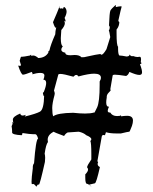

<svg xmlns="http://www.w3.org/2000/svg" viewBox="-20 -732 607 761"><path d="M343 9 339 4 333 0Q350 -4 356 -5.5Q362 -7 376 -70Q367 -74 367 -82Q367 -85 369 -90Q366 -92 366 -93L383 -189Q384 -197 390 -197L396 -196L400 -208Q416 -203 443 -203H459Q488 -210 492 -210H493Q494 -210 503 -233Q507 -245 507 -254Q507 -273 484 -273Q474 -273 460 -271Q460 -276 459 -276L457 -273L444 -272Q425 -272 417 -286H415Q407 -286 407 -293Q407 -299 412 -309H411Q401 -309 401 -326Q401 -334 403 -345V-348Q403 -357 411 -365Q419 -373 419 -375Q419 -377 417 -377Q426 -429 426.5 -432.5Q427 -436 435 -436Q447 -436 479 -431H483Q483 -432 479 -434Q480 -433 482 -433Q487 -433 493 -447Q520 -435 532 -435Q543 -435 543 -445Q543 -455 537 -472Q535 -474 535 -476Q535 -478 538 -479Q541 -480 541 -482Q541 -483 538 -485L539 -496Q539 -507 534 -507L525 -506Q518 -506 507 -510L504 -509Q498 -509 489 -520Q493 -516 493 -514Q493 -509 482 -508Q462 -512 453 -512Q448 -517 448 -539V-547Q442 -551 442 -600V-615Q453 -628 453 -646Q453 -645 452 -645Q451 -645 449 -650Q460 -700 462 -705V-706Q462 -707 458 -707Q453 -707 439 -704V-712H438Q421 -697 417.5 -690Q414 -683 412 -631Q415 -628 415 -623Q415 -617 411 -610V-611Q413 -611 417 -585L402 -537Q389 -515 382 -515Q380 -515 378 -518Q366 -517 321 -507Q317 -505 303 -505Q295 -514 276 -514L259 -513Q239 -513 239 -522V-523Q223 -526 223 -535Q223 -541 229 -549Q221 -551 221 -581L223 -613Q237 -629 237 -640Q237 -646 234 -650Q238 -647 239 -647Q240 -647 240 -648Q240 -652 236 -661Q244 -676 244 -686Q244 -693 240.5 -698.5Q237 -704 234 -704Q231 -704 230 -697Q227 -699 224 -699L218 -698Q216 -700 214 -706L216 -709Q216 -708 213 -699Q210 -690 190 -644Q197 -622 201 -622Q202 -622 203 -624Q199 -607 199 -596Q180 -553 176 -532Q171 -528 171 -526L172 -524Q160 -503 132 -502Q120 -512 112 -512Q108 -512 104 -510V-513Q104 -515 103 -515Q102 -515 99 -512Q74 -507 67 -507H64Q62 -507 58 -491L63 -475Q63 -471 59 -471L52 -472Q64 -436 71 -436Q78 -436 106 -447Q109 -442 109 -440Q109 -437 106 -437Q126 -443 140 -443Q156 -443 156 -433Q156 -426 152 -416Q163 -416 163 -403Q163 -390 153 -366H152Q150 -366 150 -363Q150 -361 151.5 -356Q153 -351 154 -351Q155 -351 155 -354Q154 -298 138.5 -289.5Q123 -281 78 -270Q82 -275 82 -277Q75 -274 70 -274Q62 -274 60 -282Q31 -270 31 -258Q31 -253 33 -244L30 -249L29 -248L30 -244Q30 -239 26 -232Q28 -220 28 -212V-207Q28 -198 66 -196Q69 -200 69 -203Q69 -205 67 -205Q100 -200 112 -200Q114 -200 120 -200Q126 -200 131 -183Q122 -179 115 -85Q110 -79 110 -69V-65Q105 -27 105 -12Q105 -2 107 -2L111 -3Q116 -3 124 8Q129 -1 132 -1L134 0Q138 0 158 -90L159 -106Q159 -116 157 -123Q162 -159 170 -169L169 -178Q169 -198 193 -210Q193 -208 234 -193Q239 -202 248 -207L292 -210Q311 -206 322 -196Q342 -188 342 -180Q342 -177 338 -173Q342 -167 342 -120V-100Q326 -77 325 -69Q329 -65 329 -60Q329 -52 318 -41V-28Q318 -4 324.5 -3.5Q331 -3 343 9ZM191 -271Q187 -280 187 -304Q187 -322 196 -355L197 -361Q197 -366 194 -373Q208 -427 211 -436Q212 -439 219 -439Q232 -439 271 -428Q277 -435 282 -435Q287 -435 291 -429Q332 -440 353 -440Q380 -440 380 -424Q380 -417 375 -409V-396Q375 -328 365 -306.5Q355 -285 353 -285L352 -286Q340 -282 317 -282Q297 -282 270 -285Q207 -284 191 -271Z"/></svg>

Font: Xiaobo Songti 小帛宋体
Style: Regular
Weight: 400
Version: Version 1.501;March 17, 2024;FontCreator 14.0.0.2814 64-bit